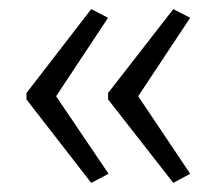

<svg xmlns="http://www.w3.org/2000/svg" viewBox="-20 -482 474 421"><path d="M38 -278 180 -462 217 -443 103 -271 218 -101 180 -81 38 -264ZM217 -278 360 -462 397 -443 283 -271 397 -101 360 -81 217 -264Z"/></svg>

Font: Noto Sans Lao UI ExtCond Light
Style: Regular
Weight: 300
Width: 2
Designer: Monotype Design Team
Foundry: Monotype Imaging Inc.
Version: Version 2.000; ttfautohint (v1.8.4.7-5d5b)